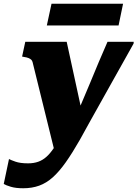

<svg xmlns="http://www.w3.org/2000/svg" viewBox="-73 -764 734 1025"><path d="M226 75 297 -7 373 -127 283 -541H62L45 -462L55 -460Q70 -458 79.5 -454Q89 -450 94 -445Q99 -440 101 -432ZM316 -104 249 -37Q232 0 213.5 27.5Q195 55 175 73Q155 91 131 99.5Q107 108 77 108Q35 108 9.5 99Q-16 90 -25 85L-53 218Q-42 225 -15.5 233Q11 241 51 241Q98 241 136.5 227Q175 213 209 182.5Q243 152 278 102.5Q313 53 353 -17Q378 -63 405.5 -112Q433 -161 462 -213Q491 -265 521 -318.5Q551 -372 581 -425.5Q611 -479 640 -531L641 -541H501Q477 -487 454 -432Q431 -377 408.5 -322.5Q386 -268 362.5 -213.5Q339 -159 316 -104ZM202 -744H584L560 -628H177Z"/></svg>

Font: Roboto Serif ExtraBold
Style: Italic
Weight: 800
Italic angle: -10°
Version: Version 1.007